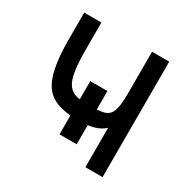

<svg xmlns="http://www.w3.org/2000/svg" viewBox="-142 -754 883 890"><g transform="rotate(30 300.0 -309.0)"><path d="M337 -72H245V-357H337ZM425 0V-211Q403 -190 369 -180.5Q335 -171 290 -171Q226 -171 182 -185Q138 -199 112 -232.5Q86 -266 74 -326Q62 -386 62 -477V-618H154V-477Q154 -406 160.5 -362Q167 -318 182.5 -295Q198 -272 224.5 -264Q251 -256 290 -256Q345 -256 374 -263.5Q403 -271 414 -300Q425 -329 425 -392V-618H517V0Z"/></g></svg>

Font: Victor Mono SemiBold
Style: Regular
Weight: 600
Monospace: yes
Designer: Rune Bjørnerås
Version: Version 1.561;gftools[0.9.30]